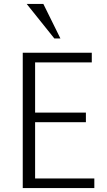

<svg xmlns="http://www.w3.org/2000/svg" viewBox="-20 -959 547 979"><path d="M96 -690V0H461V-49H159V-336H418V-385H159V-641H448V-690ZM116 -939 257 -763H288L201 -939Z"/></svg>

Font: Repo Light
Style: Regular
Weight: 300
Designer: Stefan Peev
Foundry: Context Ltd
Version: Version 001.502